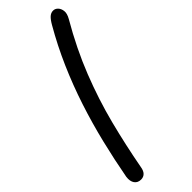

<svg xmlns="http://www.w3.org/2000/svg" viewBox="-325 -840 1069 1069"><g transform="rotate(-45 210.0 -305.0)"><path d="M59 201Q33 201 20 182.5Q7 164 11 132Q32 18 60 -97.5Q88 -213 125 -326Q162 -439 209.5 -547.5Q257 -656 316 -758Q332 -786 346 -798.5Q360 -811 377 -811Q393 -811 405 -798.5Q417 -786 419.5 -765Q422 -744 406 -716Q320 -568 263.5 -424.5Q207 -281 170.5 -138.5Q134 4 107 150Q103 176 90.5 188.5Q78 201 59 201Z"/></g></svg>

Font: Shantell Sans Light
Style: Regular
Weight: 400
Version: Version 1.011;[c5ecc13dd]